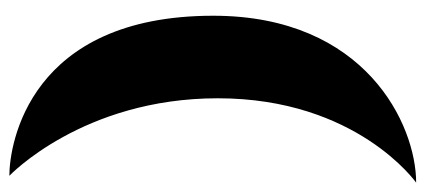

<svg xmlns="http://www.w3.org/2000/svg" viewBox="-276 -546 932 421"><g transform="rotate(90 190.5 -336.0)"><path d="M381 -782C254 -782 15 -671 15 -337C15 66 296 110 366 110C366 110 196 -51 196 -347C196 -652 381 -782 381 -782Z"/></g></svg>

Font: Spicy Rice
Style: Regular
Weight: 400
Designer: Astigmatic (AOETI)
Foundry: Astigmatic (AOETI)
Version: Version 1.000